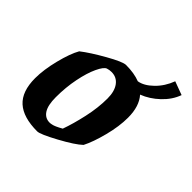

<svg xmlns="http://www.w3.org/2000/svg" viewBox="-156 -697 834 834"><g transform="rotate(45 260.5 -280.0)"><path d="M392 -420Q426 -382 426 -312Q426 -259 409.5 -195Q393 -131 373 -92Q347 -67 277 -29Q207 9 189 9Q103 9 61 -29Q19 -67 19 -148Q19 -200 35.5 -265.5Q52 -331 72 -366Q109 -395 173.5 -431.5Q238 -468 258 -468Q308 -468 344 -454Q376 -459 409 -491Q442 -523 459 -569L521 -546Q506 -504 470 -470Q434 -436 392 -420ZM304 -308Q304 -352 285.5 -377Q267 -402 235 -402Q222 -402 210 -398Q196 -393 179.5 -358Q163 -323 152 -268.5Q141 -214 141 -153Q141 -104 156.5 -80Q172 -56 200 -56Q206 -56 214 -58Q227 -60 259 -78Q276 -125 290 -188Q304 -251 304 -308Z"/></g></svg>

Font: Grenze SemiBold
Style: Italic
Weight: 600
Italic angle: -10°
Designer: Renata Polastri
Foundry: Omnibus-Type
Version: Version 1.002; ttfautohint (v1.8)